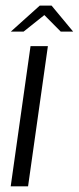

<svg xmlns="http://www.w3.org/2000/svg" viewBox="-20 -658 278 678"><path d="M17.8 0 87.8 -495H149.1L79.1 0ZM18.2 -546.4 120.4 -638.2H162.1L238.3 -546.4H194.5L136.6 -604.8L63.3 -546.4Z"/></svg>

Font: Alumni Sans Thin
Style: Italic
Weight: 100
Italic angle: -8°
Designer: Robert E. Leuschke
Foundry: Robert E. Leuschke
Version: Version 1.016